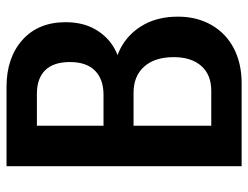

<svg xmlns="http://www.w3.org/2000/svg" viewBox="-106 -654 760 588"><g transform="rotate(-90 274.0 -360.0)"><path d="M155 0V-93H290Q339 -93 366 -123.5Q393 -154 393 -208Q393 -266 364 -298.5Q335 -331 284 -331H155V-423H278Q325 -423 351.5 -449Q378 -475 378 -526Q378 -576 353 -601.5Q328 -627 281 -627H155V-720H302Q391 -720 445.5 -671.5Q500 -623 500 -539Q500 -486 478 -448Q456 -410 419.5 -389.5Q383 -369 336 -369L338 -390Q389 -390 429.5 -365.5Q470 -341 493.5 -297.5Q517 -254 517 -195Q517 -137 491.5 -92.5Q466 -48 420 -24Q374 0 313 0ZM59 0V-720H183V0Z"/></g></svg>

Font: Instrument Sans SemiCondensed SemiBold
Style: Regular
Weight: 600
Width: 4
Designer: Rodrigo Fuenzalida
Foundry: fragTYPE
Version: Version 1.000;gftools[0.9.28]